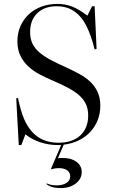

<svg xmlns="http://www.w3.org/2000/svg" viewBox="-20 -726 591 982"><path d="M219 212Q241 222 269 222Q301 222 320 209.5Q339 197 339 176Q339 156 323.5 145Q308 134 282 134Q259 134 244 140L241 137L293 15Q288 16 284.5 16Q281 16 276 16Q229 16 185.5 1.5Q142 -13 110 -39L89 16H76L63 -223L72 -225Q79 -191 86.5 -165Q94 -139 102.5 -119Q111 -99 121 -83Q131 -67 143 -53Q194 4 278 4Q351 4 391 -33.5Q431 -71 431 -135Q431 -171 418 -196.5Q405 -222 381 -242Q357 -262 323 -279.5Q289 -297 247 -315Q214 -329 182 -346Q150 -363 125 -386Q100 -409 84.5 -440.5Q69 -472 69 -515Q69 -557 84.5 -592Q100 -627 127 -652.5Q154 -678 191.5 -692Q229 -706 274 -706Q315 -706 350 -692Q385 -678 427 -646L451 -694H464L474 -476L464 -473Q455 -510 444.5 -539.5Q434 -569 423 -591Q400 -639 362 -666.5Q324 -694 270 -694Q207 -694 170.5 -658.5Q134 -623 134 -562Q134 -528 146 -503Q158 -478 181.5 -458Q205 -438 238.5 -420Q272 -402 315 -383Q352 -366 384.5 -348.5Q417 -331 441 -308.5Q465 -286 479 -256Q493 -226 493 -185Q493 -144 479 -110Q465 -76 440.5 -50Q416 -24 381.5 -7.5Q347 9 306 14L276 84Q283 82 288 82Q293 82 303 82Q345 82 371.5 102Q398 122 398 154Q398 189 367.5 212.5Q337 236 290 236Q241 236 217 215Z"/></svg>

Font: Libre Caslon Display
Style: Regular
Weight: 400
Designer: Pablo Impallari, Rodrigo Fuenzalida
Foundry: Pablo Impallari, Rodrigo Fuenzalida
Version: Version 1.002; ttfautohint (v1.5)